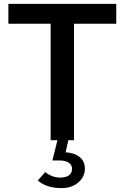

<svg xmlns="http://www.w3.org/2000/svg" viewBox="-20 -720 640 986"><path d="M240 0V-598H23V-700H577V-598H360V0H331L317 62Q363 65 389.5 87Q416 109 416 145Q416 188 382 217Q348 246 296 246Q219 246 174 207L212 164Q248 192 290 192Q319 192 334.5 180Q350 168 350 147Q350 127 333 115.5Q316 104 286 104H249L275 0Z"/></svg>

Font: Red Hat Mono Medium
Style: Regular
Weight: 500
Monospace: yes
Designer: Pentagram, MCKL
Foundry: Pentagram, MCKL
Version: Version 1.023; ttfautohint (v1.8.3)